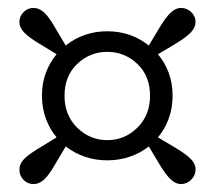

<svg xmlns="http://www.w3.org/2000/svg" viewBox="-20 -571 542 485"><path d="M143 -329Q143 -280 175 -248.5Q207 -217 251 -217Q295 -217 327 -248.5Q359 -280 359 -329Q359 -379 327 -409.5Q295 -440 251 -440Q207 -440 175 -409.5Q143 -379 143 -329ZM86 -329Q86 -361 96 -387.5Q106 -414 123 -434L87 -456Q53 -476 41 -489Q29 -502 29 -515Q29 -530 39.5 -540.5Q50 -551 65 -551Q79 -551 92 -539Q105 -527 124 -493L146 -456Q191 -492 251 -492Q311 -492 356 -456L378 -493Q398 -527 411 -539Q424 -551 437 -551Q452 -551 463 -540.5Q474 -530 474 -515Q474 -502 462 -489Q450 -476 416 -456L379 -434Q396 -414 406 -387.5Q416 -361 416 -329Q416 -298 406 -271Q396 -244 379 -224L416 -202Q450 -182 462 -169.5Q474 -157 474 -143Q474 -128 463 -117Q452 -106 437 -106Q424 -106 411 -118Q398 -130 378 -164L356 -201Q310 -166 251 -166Q192 -166 146 -201L124 -164Q105 -130 92 -118Q79 -106 65 -106Q50 -106 39.5 -116.5Q29 -127 29 -143Q29 -157 41 -169.5Q53 -182 87 -202L123 -224Q106 -244 96 -271Q86 -298 86 -329Z"/></svg>

Font: Source Serif 4
Style: Regular
Weight: 400
Designer: Frank Grießhammer
Foundry: Adobe
Version: Version 4.005;hotconv 1.1.0;makeotfexe 2.6.0